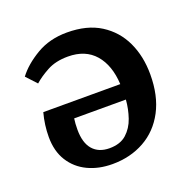

<svg xmlns="http://www.w3.org/2000/svg" viewBox="-101 -624 736 736"><g transform="rotate(-20 267.0 -256.0)"><path d="M238 11Q182 11 138 -10Q94 -31 68.5 -71.5Q43 -112 43 -170Q43 -219 56 -267H370Q366 -345 327 -390Q288 -435 217 -435Q167 -435 132 -416Q97 -397 75 -377L36 -419Q66 -459 120 -491Q174 -523 245 -523Q327 -523 381.5 -488.5Q436 -454 463.5 -395.5Q491 -337 491 -263Q491 -176 458.5 -114.5Q426 -53 368.5 -21Q311 11 238 11ZM248 -50Q292 -50 317.5 -73Q343 -96 355 -131Q367 -166 370 -204H159Q156 -184 156 -159Q156 -105 180 -77.5Q204 -50 248 -50Z"/></g></svg>

Font: Literata Medium
Style: Regular
Weight: 500
Designer: Latin by Veronika Burian and Jose Scaglione. Greek by Irene Vlachou. Cyrillic by Vera Evstafieva.
Foundry: TypeTogether
Version: Version 3.103; ttfautohint (v1.8.4.7-5d5b);gftools[0.9.29]